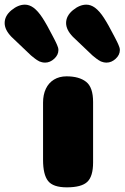

<svg xmlns="http://www.w3.org/2000/svg" viewBox="-150 -805 535 825"><path d="M250 -107Q250 -47 225 -23.5Q200 0 137 0Q78 0 56.5 -27.5Q35 -55 35 -118V-364Q35 -398 47 -423.5Q59 -449 82 -463Q105 -477 136 -477Q190 -477 220 -453.5Q250 -430 250 -367ZM221 -785Q192 -785 163 -761Q134 -737 134 -706Q134 -677 163 -647L247 -567Q248 -566 255 -560.5Q262 -555 264.5 -553Q267 -551 273 -547Q279 -543 283.5 -541Q288 -539 294.5 -537.5Q301 -536 308 -536Q329 -536 347 -552.5Q365 -569 365 -590Q365 -595 363.5 -600.5Q362 -606 359 -612.5Q356 -619 354 -623.5Q352 -628 347.5 -636.5Q343 -645 341 -649Q315 -700 296 -729Q277 -758 258 -772Q240 -785 221 -785ZM-43 -785Q-72 -785 -101 -761Q-130 -737 -130 -706Q-130 -677 -101 -647L-17 -567Q-16 -566 -9 -560.5Q-2 -555 0.5 -553Q3 -551 9 -547Q15 -543 19.5 -541Q24 -539 30.5 -537.5Q37 -536 44 -536Q65 -536 83 -552.5Q101 -569 101 -590Q101 -595 99.5 -600.5Q98 -606 95 -612.5Q92 -619 90 -623.5Q88 -628 83.5 -636.5Q79 -645 77 -649Q51 -700 32 -729Q13 -758 -6 -772Q-24 -785 -43 -785Z"/></svg>

Font: Coiny 2.0
Style: Regular
Weight: 400
Version: Version 1.001 July 11, 2018